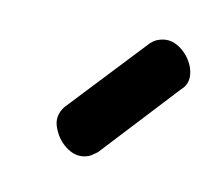

<svg xmlns="http://www.w3.org/2000/svg" viewBox="-36 -770 286 249"><g transform="rotate(10 107.0 -646.0)"><path d="M196 -670 104 -571Q96 -565 93 -564Q79 -559 66 -567.5Q53 -576 47 -591Q40 -607 51 -621L146 -722Q152 -727 156 -728Q170 -733 183 -724.5Q196 -716 202 -701Q209 -681 196 -670Z"/></g></svg>

Font: AkaAcidDosis
Style: SemiBold
Weight: 600
Designer: Edgar Tolentino, Pablo Impallari, Igino Marini, Cyberella
Foundry: Edgar Tolentino, Pablo Impallari, Igino Marini, Cyberella
Version: Version 1.007